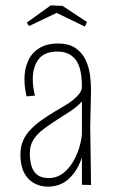

<svg xmlns="http://www.w3.org/2000/svg" viewBox="-20 -688 427 715"><path d="M285 0V-149V-365Q285 -436 261.5 -466Q238 -496 194 -496Q145 -496 123.5 -467Q102 -438 102 -394Q102 -380 104 -364.5Q106 -349 110 -332L79 -329Q75 -346 73 -362Q71 -378 71 -393Q71 -431 84.5 -461Q98 -491 126 -508.5Q154 -526 195 -526Q237 -526 262 -508.5Q287 -491 299.5 -463.5Q312 -436 315.5 -406Q319 -376 319 -352L316 -219L319 1ZM157 7Q131 7 107.5 -5.5Q84 -18 70 -44.5Q56 -71 56 -112Q56 -142 66.5 -165.5Q77 -189 96 -208Q115 -227 137.5 -242.5Q160 -258 183 -272Q203 -284 221 -294.5Q239 -305 253 -316.5Q267 -328 276 -340Q285 -352 285 -365L301 -354Q301 -329 284.5 -310Q268 -291 243 -274.5Q218 -258 191 -241Q166 -225 142.5 -207.5Q119 -190 105 -168.5Q91 -147 91 -118Q91 -90 97.5 -69Q104 -48 119.5 -36.5Q135 -25 162 -25Q198 -25 226 -52.5Q254 -80 270.5 -124.5Q287 -169 287 -220L311 -258Q310 -215 302.5 -169Q295 -123 278 -83Q261 -43 231.5 -18Q202 7 157 7ZM296 -589 191 -640 88 -591 80 -604 169 -668 213 -666 304 -606Z"/></svg>

Font: Truculenta Thin
Style: Regular
Weight: 250
Version: Version 1.002